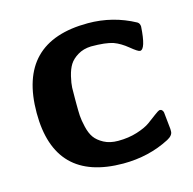

<svg xmlns="http://www.w3.org/2000/svg" viewBox="-79 -554 647 645"><g transform="rotate(-15 244.5 -232.0)"><path d="M36.1 -228Q36.1 -475.1 279.8 -475.1Q366.7 -475.1 441.9 -434.1Q449.7 -429.2 450.2 -418Q445.3 -339.8 425.8 -339.8Q418.9 -339.8 394.5 -359.9Q370.1 -379.9 347.2 -388.2Q321.3 -397 270 -397Q243.2 -396 223.6 -384Q204.1 -372.1 194.6 -356.9Q185.1 -341.8 179.4 -317.9Q173.8 -293.9 173.3 -279.5Q172.9 -265.1 172.9 -242.2V-223.1Q172.9 -198.2 173.8 -182.1Q174.8 -166 180.4 -142.1Q186 -118.2 196.5 -103.5Q207 -88.9 227.5 -77.9Q248 -66.9 276.9 -66.9Q313 -66.9 343 -76.4Q373 -85.9 388.9 -97.4Q404.8 -108.9 418.5 -119.4Q432.1 -129.9 438 -130.9L442.9 -129.9Q448.7 -126 450 -118.9Q451.2 -111.8 456.1 -60.1V-51.8Q456.1 -37.6 436 -26.9Q362.8 11.2 273.9 11.2Q36.1 10.7 36.1 -228Z"/></g></svg>

Font: CMU Sans Serif
Style: Bold
Weight: 700
Version: Version 0.7.0